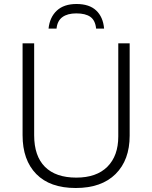

<svg xmlns="http://www.w3.org/2000/svg" viewBox="-20 -931 762 961"><path d="M629 -252Q629 -130 558.5 -60Q488 10 359 10Q230 10 161.5 -60Q93 -130 93 -254V-714H151V-254Q151 -150 205 -96Q259 -42 362 -42Q463 -42 517.5 -96.5Q572 -151 572 -248V-714H629ZM363 -911Q427 -911 461.5 -878.5Q496 -846 501 -788H461Q457 -829 432.5 -846.5Q408 -864 362 -864Q318 -864 292.5 -845.5Q267 -827 263 -788H223Q229 -845 264.5 -878Q300 -911 363 -911Z"/></svg>

Font: RS Noto Sans Light
Style: Regular
Weight: 300
Designer: Monotype Design Team
Foundry: Monotype Imaging Inc.
Version: Version 3.10